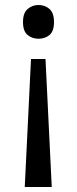

<svg xmlns="http://www.w3.org/2000/svg" viewBox="-20 -566 309 768"><path d="M104 -330H162L187 182H79ZM196 -478Q196 -441 178 -426Q160 -411 134 -411Q109 -411 90.5 -426Q72 -441 72 -478Q72 -514 90.5 -530Q109 -546 134 -546Q160 -546 178 -530Q196 -514 196 -478Z"/></svg>

Font: Noto Sans Oriya
Style: Regular
Weight: 400
Designer: Amélie Bonet and Sol Matas
Foundry: Google LLC
Version: Version 2.006